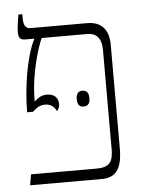

<svg xmlns="http://www.w3.org/2000/svg" viewBox="-49 -686 534 726"><g transform="rotate(-5 218.0 -323.5)"><path d="M36 0H308C358 0 386 -27 386 -110V-503C386 -560 358 -592 305 -592H89C71 -592 63 -605 63 -631V-647H48C44 -623 40 -595 40 -580C40 -561 46 -551 65 -551H100V-550C65 -482 49 -359 49 -281V-276H71C87 -290 98 -299 119 -299C139 -299 154 -288 162 -270C168 -278 172 -286 172 -296C172 -322 155 -336 129 -336C108 -336 97 -328 81 -314V-321C81 -423 115 -523 128 -551H303C333 -551 355 -532 355 -487V-110C355 -61 341 -41 292 -41H43ZM240 -309C240 -291 246 -279 263 -279C283 -279 288 -292 288 -309C288 -326 283 -339 263 -339C246 -339 240 -326 240 -309Z"/></g></svg>

Font: Noto Serif Hebrew Condensed ExtraLight
Style: Regular
Weight: 200
Width: 3
Designer: Monotype Design Team
Foundry: Monotype Imaging Inc.
Version: Version 2.004